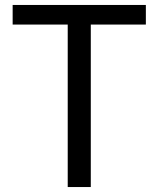

<svg xmlns="http://www.w3.org/2000/svg" viewBox="-20 -754 639 774"><path d="M253 0H346V-655H568V-734H31V-655H253Z"/></svg>

Font: Microsoft YaHei
Style: Regular
Weight: 400
Designer: Ryoko NISHIZUKA 西塚涼子 (kana, bopomofo & ideographs); Paul D. Hunt (Latin, Greek & Cyrillic); Sandoll Communications 산돌커뮤니
Foundry: Adobe
Version: Version 2.001;hotconv 1.0.111;makeotfexe 2.5.65597